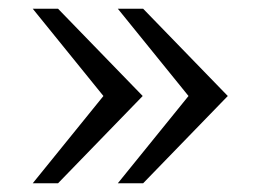

<svg xmlns="http://www.w3.org/2000/svg" viewBox="-20 -546 589 440"><path d="M308 -526 502 -326 308 -126H250L412 -326L250 -526ZM113 -526 307 -326 113 -126H55L217 -326L55 -526Z"/></svg>

Font: Archivo SemiExpanded ExtraLight
Style: Regular
Weight: 250
Width: 6
Designer: Hector Gatti
Foundry: Omnibus-Type
Version: Version 2.001